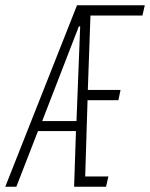

<svg xmlns="http://www.w3.org/2000/svg" viewBox="-45 -708 569 728"><path d="M-25 0 247 -688H504L495 -649H298L288 -367H412L404 -328H287L278 -39H366L357 0H236L243 -211H99L17 0ZM115 -249H245L259 -608H254Z"/></svg>

Font: Saira Ultra Condensed ExLight
Style: Italic
Weight: 200
Width: 1
Italic angle: -12°
Designer: Hector Gatti with collaboration of the Omnibus-Type team
Foundry: Omnibus-Type
Version: Version 1.001; ttfautohint (v1.8)